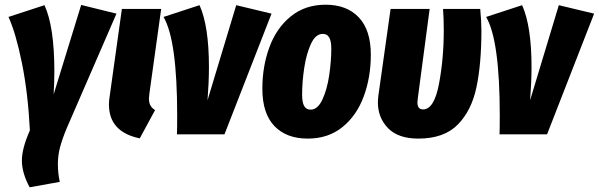

<svg xmlns="http://www.w3.org/2000/svg" viewBox="-20 -571 2545 816"><path d="M211 -268Q211 -223 208 -170L325 -550L475 -513L264 -27Q244 21 235 55.5Q226 90 226 126Q226 165 234 202L106 225Q73 164 73 111Q73 60 107 -17Q99 -176 73 -304Q47 -432 16 -499L169 -549Q211 -458 211 -268Z M615 -174Q613 -158 613 -152Q613 -135 619 -123.5Q625 -112 639 -103L574 17Q443 -10 443 -127Q443 -143 446 -161L498 -533H665Z M868 -286Q868 -223 862 -145L984 -549L1134 -513L934 0H732Q733 -28 733 -80Q733 -400 675 -499L828 -549Q868 -460 868 -286Z M1095 -194Q1095 -289 1125 -370.5Q1155 -452 1216 -501.5Q1277 -551 1364 -551Q1454 -551 1505 -497Q1556 -443 1556 -338Q1556 -243 1526 -161.5Q1496 -80 1435.5 -31Q1375 18 1288 18Q1197 18 1146 -35.5Q1095 -89 1095 -194ZM1388 -364Q1388 -397 1379 -412Q1370 -427 1352 -427Q1321 -427 1301.5 -384.5Q1282 -342 1273 -282.5Q1264 -223 1264 -169Q1264 -135 1273 -120Q1282 -105 1300 -105Q1330 -105 1350 -147.5Q1370 -190 1379 -250.5Q1388 -311 1388 -364Z M2026 -442Q2026 -300 2005 -200.5Q1984 -101 1925.5 -41.5Q1867 18 1758 18Q1672 18 1629 -26.5Q1586 -71 1586 -136Q1586 -146 1588 -164L1640 -533H1806L1756 -156Q1754 -142 1754 -136Q1754 -106 1778 -106Q1825 -106 1845.5 -213.5Q1866 -321 1866 -442Q1866 -491 1863 -533H2021Q2026 -478 2026 -442Z M2239 -286Q2239 -223 2233 -145L2355 -549L2505 -513L2305 0H2103Q2104 -28 2104 -80Q2104 -400 2046 -499L2199 -549Q2239 -460 2239 -286Z"/></svg>

Font: Fira Sans Extra Condensed ExtraBold
Style: Italic
Weight: 800
Width: 3
Italic angle: -8°
Designer: Carrois Corporate & Edenspiekermann AG
Foundry: Carrois Corporate GbR & Edenspiekermann AG
Version: Version 4.203